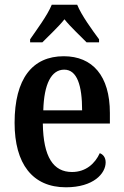

<svg xmlns="http://www.w3.org/2000/svg" viewBox="-20 -786 525 816"><path d="M108 -619V-606H160C187 -634 228 -671 254 -704C280 -671 321 -634 348 -606H401V-619C373 -657 326 -721 308 -766H200C182 -721 134 -657 108 -619ZM260 10C378 10 429 -49 429 -96C429 -117 418 -130 404 -135C384 -91 345 -55 286 -55C207 -55 164 -118 162 -261H447V-306C447 -464 373 -547 251 -547C118 -547 42 -452 42 -264C42 -90 118 10 260 10ZM329 -317H164C167 -429 198 -490 253 -490C308 -490 329 -422 329 -317Z"/></svg>

Font: Noto Serif Tamil Condensed SemiBold
Style: Italic
Weight: 600
Width: 3
Italic angle: -12°
Designer: Indian Type Foundry, Tom Grace, and the Monotype Design Team
Foundry: Monotype Imaging Inc.
Version: Version 2.003